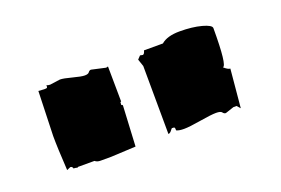

<svg xmlns="http://www.w3.org/2000/svg" viewBox="-48 -1172 730 498"><g transform="rotate(-20 316.5 -923.5)"><path d="M532.7 -813.5 509.3 -805.7Q504.4 -805.7 501.2 -810.3Q498 -814.9 485.1 -814.9Q472.2 -814.9 440.2 -809.6Q408.2 -804.2 393.8 -804.2Q379.4 -804.2 372.6 -807.6Q372.6 -814.5 371.3 -815.7Q370.1 -816.9 364.3 -816.9Q362.8 -815.9 360.4 -812.5Q355.5 -805.7 350.6 -805.7L349.6 -993.7L342.8 -1013.7L351.1 -1022.5L358.4 -1021Q362.8 -1021.5 365.2 -1031.2H417.5Q434.1 -1045.9 468.8 -1045.9Q503.4 -1045.9 528.8 -1039.1Q554.2 -1032.2 554.2 -1023.9Q554.2 -919.9 542.5 -919.9Q553.2 -910.2 559.6 -910.2L549.8 -804.2L541.5 -813.5ZM106 -1030.8 134.3 -1034.7Q144 -1034.7 166.7 -1028.6Q189.5 -1022.5 199 -1022.5Q208.5 -1022.5 211.4 -1026.9Q214.4 -1031.2 218.8 -1031.2L257.8 -1022.5L263.2 -1023.9L264.2 -926.8Q261.7 -926.8 261.7 -924.8V-920.4Q261.7 -918.9 261.2 -918Q265.1 -918 265.1 -915L259.3 -804.2L190.4 -800.8H161.6Q151.9 -800.8 146.5 -805.7H101.1L99.1 -804.2Q94.7 -805.7 91.3 -805.7H88.9Q87.4 -812 82 -812L71.8 -807.6Q67.9 -871.1 67.9 -902.8L71.8 -1025.9L87.9 -1024.9Q94.2 -1024.9 95.5 -1025.9Q96.7 -1026.9 96.7 -1033.2Q99.6 -1030.8 106 -1030.8Z"/></g></svg>

Font: Butcherman Caps
Style: Regular
Weight: 400
Version: Version 001.003